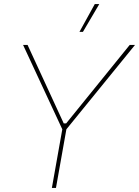

<svg xmlns="http://www.w3.org/2000/svg" viewBox="-20 -920 681 940"><path d="M234 0H254L305 -287L641 -700H615L304 -316H292L115 -700H93L285 -287ZM466 -900H444L369 -764H386Z"/></svg>

Font: Fixel Display 20240404 Thin
Style: Italic
Weight: 100
Italic angle: -10°
Designer: AlfaBravo + MacPaw
Foundry: Kyrylo Tkachov, Marchela Mozhyna, Serhii Makarenko, Maria Weinstein, Zakhar Kryvoshyya
Version: Version 1.211;Glyphs 3.2 (3225)